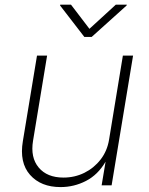

<svg xmlns="http://www.w3.org/2000/svg" viewBox="-20 -780 625 808"><path d="M234.9 7.3Q151.9 7.3 106.4 -44.2Q61 -95.7 76.2 -186L135.7 -545.9H178.2L119.1 -188Q107.4 -117.2 142.8 -75Q178.2 -32.7 247.1 -32.7Q294.4 -32.7 335 -52.7Q375.5 -72.8 403.3 -108.6Q431.2 -144.5 439 -192.4L497.1 -545.9H540L449.7 0H407.7L424.3 -99.6Q392.1 -44.4 341.8 -18.6Q291.5 7.3 234.9 7.3ZM278.8 -760.3 356.4 -658.7 467.3 -760.3H513.7L512.7 -756.8L365.7 -624.5H335L232.9 -756.8L233.4 -760.3Z"/></svg>

Font: Inter Extra Light
Style: Italic
Weight: 200
Italic angle: -9.39999°
Designer: Rasmus Andersson
Foundry: rsms
Version: Version 4.000;git-3c8e0fc